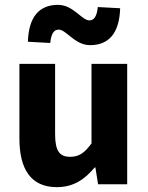

<svg xmlns="http://www.w3.org/2000/svg" viewBox="-20 -759 608 791"><path d="M214 12C282 12 328 -19 370 -69H373L384 0H504V-496H357V-168C328 -129 306 -113 269 -113C226 -113 207 -136 207 -207V-496H60V-188C60 -64 106 12 214 12ZM351 -573C428 -573 472 -622 475 -725L383 -730C379 -692 368 -675 348 -675C317 -675 282 -739 219 -739C142 -739 98 -690 95 -587L187 -582C191 -621 202 -637 222 -637C253 -637 288 -573 351 -573Z"/></svg>

Font: Giro Sans Regular
Style: Bold
Weight: 700
Designer: Paul D. Hunt
Foundry: Adobe Systems Incorporated
Version: Version 1.000;PS 1.0;hotconv 1.0.88;makeotf.lib2.5.647800